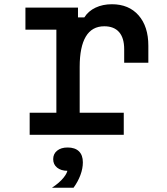

<svg xmlns="http://www.w3.org/2000/svg" viewBox="-20 -636 790 906"><path d="M348 -600V-554H378Q397 -584 431 -600Q465 -616 508 -616Q588 -616 634 -563.5Q680 -511 680 -420V-340H566V-404Q566 -457 542 -484.5Q518 -512 472 -512Q414 -512 385 -463.5Q356 -415 356 -320V-104H564V0H120V-104H246V-496H100V-600ZM231 115Q231 90 249.5 75Q268 60 299 60Q330 60 348.5 75Q367 90 367 115Q367 140 348.5 155Q330 170 299 170Q268 170 249.5 155Q231 140 231 115ZM299 162V60Q334 60 352.5 78Q371 96 371 130Q371 159 359.5 190Q348 221 327 250H225Q260 227 279.5 203Q299 179 299 162Z"/></svg>

Font: Martian Mono sWd Rg
Style: Regular
Weight: 400
Width: 6
Monospace: yes
Designer: Roman Shamin
Foundry: Evil Martians
Version: Version 1.000